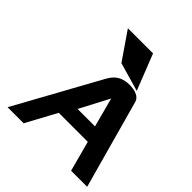

<svg xmlns="http://www.w3.org/2000/svg" viewBox="-214 -945 1090 1090"><g transform="rotate(45 331.0 -400.0)"><path d="M389 -800H187L301 -634L474 -584ZM512 -535C502 -569 460 -580 420 -580C335 -579 312 -526 298 -503L21 0H150L249 -183H482L531 0H660ZM402 -451 449 -274H309Z"/></g></svg>

Font: Charger
Style: HemiRT
Weight: 900
Designer: Jasper
Foundry: Cannot Into Space Fonts
Version: Version 0.99